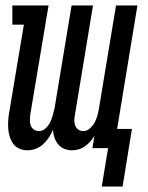

<svg xmlns="http://www.w3.org/2000/svg" viewBox="-20 -540 540 700"><path d="M351 140 374 0H317L324 -45Q324 -45 324 -45Q324 -45 324 -45Q318 -34 309 -24Q300 -14 289.5 -6.5Q279 1 267 4.5Q255 8 242 8Q242 8 242 8Q242 8 242 8Q227 8 214 2.5Q201 -3 192 -14Q183 -25 178.5 -38.5Q174 -52 173 -67Q167 -52 158 -38.5Q149 -25 137 -14Q125 -3 110 2.5Q95 8 80 8Q80 8 80 8Q80 8 80 8Q64 8 50.5 2Q37 -4 28.5 -15.5Q20 -27 15.5 -41.5Q11 -56 10 -71Q9 -86 10 -101.5Q11 -117 14 -133L67 -450H25V-520H157L90 -120Q89 -110 89 -100Q89 -90 92.5 -81.5Q96 -73 104 -67.5Q112 -62 122 -62Q135 -62 146 -72Q157 -82 163 -94.5Q169 -107 172.5 -120Q176 -133 179 -146L241 -520H319L253 -120Q251 -110 251 -100Q251 -90 254.5 -81.5Q258 -73 266 -67.5Q274 -62 284 -62Q297 -62 308 -72Q319 -82 325.5 -94.5Q332 -107 335.5 -120Q339 -133 341 -146L403 -520H481L407 -70H461L427 140Z"/></svg>

Font: Iosevka Gothic
Style: Italic
Weight: 400
Italic angle: -9°
Monospace: yes
Designer: Belleve Invis
Foundry: Belleve Invis
Version: Version 15.5.1; ttfautohint (v1.8.4)